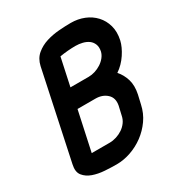

<svg xmlns="http://www.w3.org/2000/svg" viewBox="-176 -856 917 983"><g transform="rotate(-30 283.0 -364.5)"><path d="M561 -533Q553 -498 527.5 -459.5Q502 -421 465 -396Q489 -369 500 -332.5Q511 -296 501 -248L489 -196Q479 -149 452.5 -111.5Q426 -74 390 -47.5Q354 -21 312 -6.5Q270 8 228 8Q197 8 159 5.5Q121 3 90 -8Q59 -19 41 -41.5Q23 -64 32 -105L142 -623Q151 -663 178.5 -686Q206 -709 241.5 -720Q277 -731 316 -734Q355 -737 386 -737Q428 -737 464 -722.5Q500 -708 525 -681Q550 -654 560.5 -616.5Q571 -579 561 -533ZM196 -338 146 -106H252Q272 -106 292.5 -112.5Q313 -119 330 -130.5Q347 -142 359 -158.5Q371 -175 375 -196L387 -248Q395 -290 369 -314Q343 -338 302 -338ZM328 -452Q346 -452 365.5 -458Q385 -464 402 -475Q419 -486 431 -501Q443 -516 447 -533Q452 -557 445 -574.5Q438 -592 423.5 -602.5Q409 -613 389 -618Q369 -623 348 -623Q327 -623 302.5 -621Q278 -619 255 -615L220 -452Z"/></g></svg>

Font: VDS
Style: Bold Italic
Weight: 700
Designer: artmaker
Foundry: artmaker
Version: Version 1.000 2009 initial release